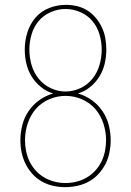

<svg xmlns="http://www.w3.org/2000/svg" viewBox="-20 -763 540 791"><path d="M248 8Q223 8 198.5 2.5Q174 -3 152 -15.5Q130 -28 113 -47Q96 -66 85 -88.5Q74 -111 69 -135.5Q64 -160 64 -185Q64 -217 72 -248Q80 -279 98 -305.5Q116 -332 142 -350.5Q168 -369 199 -378Q171 -386 148 -405Q125 -424 110 -448.5Q95 -473 88.5 -501.5Q82 -530 82 -559Q82 -594 92.5 -628.5Q103 -663 126 -690Q149 -717 182.5 -730Q216 -743 252 -743Q275 -743 298 -737.5Q321 -732 340.5 -719.5Q360 -707 375 -689Q390 -671 400 -649.5Q410 -628 414 -605Q418 -582 418 -559Q418 -530 411.5 -501.5Q405 -473 390 -448.5Q375 -424 352 -405Q329 -386 301 -378Q332 -369 358 -350.5Q384 -332 402 -305.5Q420 -279 428 -248Q436 -217 436 -185Q436 -160 431 -135Q426 -110 414.5 -87.5Q403 -65 385.5 -46Q368 -27 346 -15Q324 -3 299 2.5Q274 8 248 8ZM250 -386Q282 -386 311.5 -400Q341 -414 361 -439Q381 -464 390 -495.5Q399 -527 399 -559Q399 -590 390 -621Q381 -652 361 -676Q341 -700 311 -713Q281 -726 250 -726Q219 -726 189 -713Q159 -700 139 -676Q119 -652 110 -621Q101 -590 101 -559Q101 -527 110 -495.5Q119 -464 139 -439Q159 -414 188.5 -400Q218 -386 250 -386ZM250 -9Q273 -9 295 -14.5Q317 -20 337 -31.5Q357 -43 372.5 -60Q388 -77 398 -97.5Q408 -118 412.5 -140.5Q417 -163 417 -186Q417 -220 406 -254Q395 -288 372.5 -314Q350 -340 317.5 -354Q285 -368 250 -368Q215 -368 182.5 -354Q150 -340 127.5 -314Q105 -288 94 -254Q83 -220 83 -186Q83 -163 87.5 -140.5Q92 -118 102 -97.5Q112 -77 127.5 -60Q143 -43 163 -31.5Q183 -20 205 -14.5Q227 -9 250 -9Z"/></svg>

Font: Zed Mono Thin
Style: Regular
Weight: 100
Monospace: yes
Designer: Belleve Invis
Foundry: Belleve Invis
Version: Version 1.0.0; ttfautohint (v1.8.4)